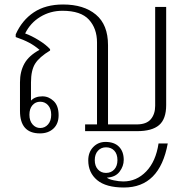

<svg xmlns="http://www.w3.org/2000/svg" viewBox="-20 -584 827 855"><path d="M50 -431Q78 -494 130.5 -529Q183 -564 261 -564Q353 -564 407 -519Q461 -474 461 -383V-30H589Q632 -30 651.5 -53Q671 -76 671 -113V-553H720V-116Q720 -54 688.5 -27Q657 0 591 0H359V-30H412V-395Q412 -457 376 -496.5Q340 -536 258 -536Q204 -536 159.5 -509Q115 -482 92 -435Q120 -425 152.5 -405Q185 -385 203 -365V-359Q155 -330 136.5 -300.5Q118 -271 118 -217V-136Q136 -155 169 -155Q197 -155 219 -134Q241 -113 241 -71Q241 -33 218 -11.5Q195 10 158 10Q69 10 69 -90V-218Q69 -265 88.5 -300.5Q108 -336 156 -362Q134 -381 109.5 -394Q85 -407 50 -419ZM159 -14Q180 -14 194 -30Q208 -46 208 -73Q208 -100 194 -115.5Q180 -131 159 -131Q138 -131 124.5 -115.5Q111 -100 111 -73Q111 -46 125 -30Q139 -14 159 -14ZM450 48Q489 48 510 69.5Q531 91 531 128Q531 156 512.5 180.5Q494 205 456 207Q463 214 486.5 219Q510 224 529 224Q588 224 631 179.5Q674 135 686 55H727Q691 251 532 251Q452 251 412.5 218Q373 185 373 130Q373 94 395 71Q417 48 450 48ZM452 186Q475 186 489 170.5Q503 155 503 129Q503 102 489 87Q475 72 452 72Q430 72 416 87.5Q402 103 402 129Q402 155 416 170.5Q430 186 452 186Z"/></svg>

Font: Trirong ExtraLight
Style: Regular
Weight: 275
Designer: Katatrad Team
Foundry: CadsonDemak
Version: Version 1.001